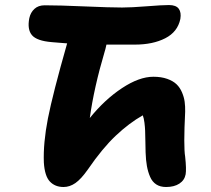

<svg xmlns="http://www.w3.org/2000/svg" viewBox="-20 -730 836 761"><path d="M638.2 11.2Q615.2 11.2 599.4 1Q583.5 -9.3 575 -29.1Q566.4 -48.8 562.3 -71.8Q558.1 -94.7 557.1 -126Q556.6 -140.6 556.2 -169.7Q555.7 -198.7 555.2 -212.4Q554.7 -226.1 552.5 -243.9Q550.3 -261.7 545.9 -272.9Q491.7 -242.2 438.7 -192.1Q385.7 -142.1 328.1 -58.1Q301.3 -20 278.8 -4.4Q256.3 11.2 231.9 11.2Q198.2 11.2 177.7 -10.5Q157.2 -32.2 153.8 -85.9Q150.9 -162.6 169.9 -260.3Q189 -357.9 246.1 -558.1Q235.8 -559.1 215.6 -560.5Q195.3 -562 185.1 -563Q126 -567.9 106.7 -590.6Q87.4 -613.3 96.2 -658.2Q101.1 -680.7 116.5 -694.8Q131.8 -709 157.2 -709Q214.4 -709 315.4 -704.6Q416.5 -700.2 463.9 -700.2Q500.5 -700.2 561.8 -705.1Q623 -710 649.9 -710Q677.7 -710 688.5 -695.3Q699.2 -680.7 694.8 -654.8Q684.1 -603.5 635 -578.4Q585.9 -553.2 514.2 -553.2H401.9Q401.4 -550.8 400.1 -545.4Q398.9 -540 397.7 -535.2Q396.5 -530.3 395 -525.9Q352.5 -382.8 335.9 -262.2Q395 -335.4 463.4 -380.6Q531.7 -425.8 587.9 -425.8Q619.1 -425.8 642.6 -417.5Q666 -409.2 679.7 -396Q693.4 -382.8 701.4 -363.8Q709.5 -344.7 711.9 -326.7Q714.4 -308.6 713.9 -287.1Q707 -148.9 713.9 -108.9Q719.2 -59.6 715.8 -39.1Q711.4 -15.6 690.9 -2.2Q670.4 11.2 638.2 11.2Z"/></svg>

Font: Shantell Sans Normal
Style: Bold Italic
Weight: 700
Italic angle: -11.31°
Designer: Stephen Nixon, Anya Danilova, Shantell Martin
Foundry: Arrow Type
Version: Version 1.006;[559af2be0]